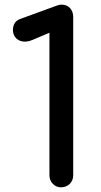

<svg xmlns="http://www.w3.org/2000/svg" viewBox="-20 -801 433 821"><path d="M241.2 0Q220.7 0 206.1 -14.6Q191.4 -30.3 191.4 -50.8Q191.4 -253.9 191.4 -661.1Q172.9 -653.3 118.2 -629.9Q100.6 -623 85.9 -623Q64.5 -623 49.8 -636.7Q35.2 -651.4 35.2 -672.9Q35.2 -689.5 43 -702.1Q50.8 -714.8 68.4 -720.7Q120.1 -739.3 223.6 -777.3Q228.5 -779.3 234.4 -780.3Q239.3 -781.2 243.2 -781.2Q265.6 -781.2 279.3 -766.6Q293 -752 293 -728.5Q293 -502.9 293 -50.8Q293 -30.3 278.3 -14.6Q262.7 0 241.2 0Z"/></svg>

Font: Abed
Style: Bold
Weight: 700
Designer: Johan Aakerlund
Version: Version 3.105